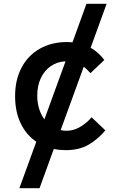

<svg xmlns="http://www.w3.org/2000/svg" viewBox="-20 -778 640 1005"><path d="M261.5 2 187 207H81.5L170 -36Q117.5 -71.5 88.2 -132.5Q59 -193.5 59 -275Q59 -360 92.8 -424Q126.5 -488 188.2 -523Q250 -558 331.5 -558Q346 -558 359.5 -556.5L432.5 -758H538L454.5 -528Q495.5 -505 526 -464L453.5 -395Q435.5 -415.5 418.5 -429L297.5 -97Q311.5 -93.5 328.5 -93.5Q365 -93.5 399.2 -113.5Q433.5 -133.5 459.5 -164L531.5 -95.5Q493 -49.5 444 -20.8Q395 8 324 8Q291.5 8 261.5 2ZM212.5 -153.5 323 -457Q279.5 -455 246 -432Q212.5 -409 193.8 -369.2Q175 -329.5 175 -278Q175 -240.5 184.8 -208.8Q194.5 -177 212.5 -153.5Z"/></svg>

Font: JuliaMono SemiBold
Style: Regular
Weight: 600
Monospace: yes
Designer: cormullion
Foundry: corm
Version: Version 0.055; ttfautohint (v1.8.4)